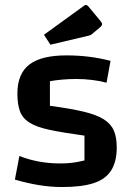

<svg xmlns="http://www.w3.org/2000/svg" viewBox="-20 -738 530 773"><path d="M50 -361Q50 -441 98 -478Q146 -515 247 -515Q295 -515 339 -509.5Q383 -504 425 -493L409 -405Q384 -412 351.5 -416Q319 -420 288 -420Q258 -420 230 -417.5Q202 -415 181 -411V-312Q264 -301 316.5 -288.5Q369 -276 398 -257.5Q427 -239 438.5 -212Q450 -185 450 -144Q450 -88 428 -52.5Q406 -17 358 -1Q310 15 230 15Q183 15 135 7Q87 -1 40 -15L58 -110Q134 -80 222 -80Q248 -80 269.5 -82.5Q291 -85 320 -92V-192Q232 -204 178.5 -215.5Q125 -227 97.5 -245Q70 -263 60 -291Q50 -319 50 -361ZM183 -558 157 -598 317 -714Q322 -718 326 -718Q331 -718 336 -712L384 -654Q391 -646 391 -641Q391 -635 383 -628L354 -604Q349 -599 344.5 -597Q340 -595 331 -593Z"/></svg>

Font: Changa Medium
Style: Regular
Weight: 500
Designer: Eduardo Rodriguez Tunni
Foundry: Eduardo Rodriguez Tunni
Version: Version 3.003